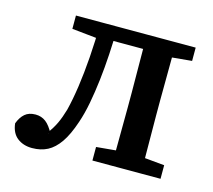

<svg xmlns="http://www.w3.org/2000/svg" viewBox="-79 -588 774 697"><g transform="rotate(15 307.5 -240.0)"><path d="M95 13Q62 13 39.5 -4.5Q17 -22 13 -58Q22 -82 37 -95Q52 -108 77 -108Q99 -108 115.5 -95.5Q132 -83 147 -54L138 -52H141L135 -55Q153 -79 163.5 -101.5Q174 -124 183 -155Q193 -195 200.5 -246.5Q208 -298 212.5 -360Q217 -422 218 -493H282Q281 -439 278 -388Q275 -337 269.5 -290Q264 -243 256 -200.5Q248 -158 236 -123Q219 -72 198.5 -42.5Q178 -13 153 0Q128 13 95 13ZM125 -443V-493H237V-433H222ZM240 -439V-493H426V-439ZM319 0V-51L428 -61H468L575 -51V0ZM391 0Q392 -31 392 -68Q392 -105 392.5 -144Q393 -183 393 -218V-275Q393 -310 392.5 -349Q392 -388 392 -426Q392 -464 391 -493H502Q501 -464 501 -426Q501 -388 500.5 -349Q500 -310 500 -275V-218Q500 -183 500.5 -144Q501 -105 501 -68Q501 -31 502 0ZM450 -433V-493H575V-443L468 -433Z"/></g></svg>

Font: Source Serif 4 Medium
Style: Regular
Weight: 500
Designer: Frank Grießhammer
Foundry: Adobe Systems Incorporated
Version: Version 4.004;hotconv 1.0.116;makeotfexe 2.5.65601